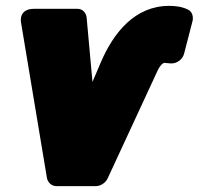

<svg xmlns="http://www.w3.org/2000/svg" viewBox="-20 -596 677 654"><path d="M565 -380C582 -380 602 -393 607 -413L636 -525C639 -539 635 -556 621 -563C601 -573 579 -576 556 -576C440 -576 367 -485 324 -385L295 -317L275 -537C273 -552 262 -566 244 -566H96C42 -566 51 -520 52 -517L140 11C143 25 155 38 172 38H307C322 38 340 27 347 11L518 -358C527 -376 536 -382 540 -382C542 -382 554 -380 565 -380Z"/></svg>

Font: Asimov Print
Style: EIt
Weight: 500
Designer: Google
Version: Version 2.000980; 2014